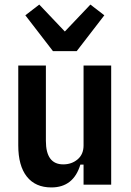

<svg xmlns="http://www.w3.org/2000/svg" viewBox="-20 -809 573 841"><path d="M346 -88H332Q302 12 205 12Q135 12 97.5 -35.5Q60 -83 60 -172V-522H181V-192Q181 -89 257 -89Q294 -89 320 -111Q346 -133 346 -172V-522H467V0H346ZM212 -585 91 -742 152 -789 264 -671 376 -789 437 -742 316 -585Z"/></svg>

Font: IBM Plex Sans Condensed SemiBold
Style: Regular
Weight: 600
Width: 3
Designer: Mike Abbink, Paul van der Laan, Pieter van Rosmalen
Foundry: Bold Monday
Version: Version 1.3